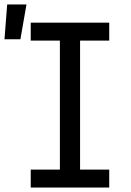

<svg xmlns="http://www.w3.org/2000/svg" viewBox="-62 -836 582 856"><path d="M75 0V-80H205V-655H75V-735H425V-655H295V-80H425V0ZM-42 -661 -30 -816H56L29 -661Z"/></svg>

Font: Iosevka Custom Medium
Style: Regular
Weight: 500
Monospace: yes
Designer: Belleve Invis
Foundry: Belleve Invis
Version: Version 32.5.0; ttfautohint (v1.8.4)